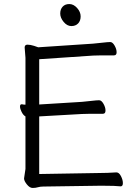

<svg xmlns="http://www.w3.org/2000/svg" viewBox="-20 -920 678 950"><path d="M195 3Q179 3 167.5 6.5Q156 10 141.5 10Q127 10 113 -7.5Q99 -25 99 -37L106 -84V-344Q95 -350 87 -366Q79 -382 79 -393Q79 -404 87 -404H89Q97 -402 106 -402V-634L102 -685Q102 -699 116 -699Q130 -699 149 -693Q168 -687 169 -686L440 -704Q463 -706 488.5 -709Q514 -712 525.5 -712Q537 -712 547 -694.5Q557 -677 557 -661.5Q557 -646 544 -646H482Q455 -646 441 -645L174 -627V-403L385 -416Q408 -418 433.5 -421Q459 -424 470.5 -424Q482 -424 492 -406.5Q502 -389 502 -373Q502 -357 489 -357H426Q400 -357 386 -356L174 -344V-59L472 -64Q510 -64 555 -67H556Q569 -67 578.5 -48.5Q588 -30 588 -14Q588 2 577 2H576Q552 -1 489 -1H473ZM366.5 -804Q354 -791 333 -791Q312 -791 295 -811.5Q278 -832 278 -853Q278 -874 290 -887Q302 -900 323 -900Q344 -900 361.5 -880.5Q379 -861 379 -839Q379 -817 366.5 -804Z"/></svg>

Font: LXGW WenKai TC
Style: Regular
Weight: 400
Designer: LXGW / Fontworks Inc.
Foundry: LXGW / Fontworks Inc.
Version: Version 1.330